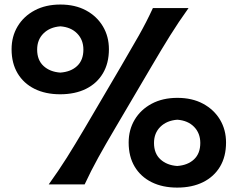

<svg xmlns="http://www.w3.org/2000/svg" viewBox="-20 -825 1068 859"><path d="M772.6 -82.4Q726.4 -85.7 697.7 -112.1Q669 -138.4 669 -185.4Q669 -229.7 697.6 -257.8Q726.1 -285.8 773.3 -289.4Q820.8 -285.8 848.4 -257.4Q876.1 -228.9 876.1 -185.4Q876.1 -138.4 848.1 -112.1Q820.1 -85.7 772.6 -82.4ZM772.6 14.3Q839.2 14.3 888.2 -9.9Q937.2 -34.2 964.3 -79.3Q991.3 -124.5 991.3 -187.3Q991.3 -244.4 964.3 -289.6Q937.2 -334.7 888.4 -361Q839.7 -387.2 773.6 -387.2Q707.8 -387.2 658.7 -361Q609.6 -334.7 582.6 -289.6Q555.6 -244.4 555.6 -187.3Q555.6 -124.5 582.6 -79.3Q609.6 -34.2 658.5 -9.9Q707.3 14.3 772.6 14.3ZM198 0H358.7Q387 -60.9 419.6 -119.9Q452.3 -179 496.7 -254.1L658.2 -528.4Q703.5 -605.7 741 -665.8Q778.5 -726 823.5 -788.8H664Q635.1 -726 601 -665.8Q566.9 -605.7 521.6 -528.4L360.5 -254.1Q316.2 -179 279.1 -119.9Q241.9 -60.9 198 0ZM249.7 -500.2Q203.4 -503.5 174.8 -529.8Q146.2 -556.1 146.2 -603.1Q146.2 -647.4 174.6 -675.5Q202.9 -703.6 250.1 -707.2Q297.6 -703.6 325.3 -675.1Q353.1 -646.6 353.1 -603.1Q353.1 -556.1 325.1 -529.8Q297.1 -503.5 249.7 -500.2ZM249.1 -403.2Q315.7 -403.2 364.6 -427.4Q413.5 -451.7 440.4 -496.9Q467.3 -542.2 467.3 -604.7Q467.3 -661.9 440.4 -707Q413.5 -752.2 364.8 -778.5Q316.2 -804.7 250.1 -804.7Q184.3 -804.7 135.1 -778.5Q85.8 -752.2 58.8 -707Q31.8 -661.9 31.8 -604.7Q31.8 -542.2 58.8 -496.9Q85.8 -451.7 134.8 -427.4Q183.8 -403.2 249.1 -403.2Z"/></svg>

Font: Pinar-VF-FD
Style: Regular
Weight: 300
Designer: Amin Abedi
Version: Version 3.0